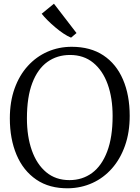

<svg xmlns="http://www.w3.org/2000/svg" viewBox="-20 -1003 752 1034"><path d="M349 11Q246 12.5 175.5 -35.8Q105 -84 69 -169.5Q33 -255 33 -365.5Q33 -455 58.5 -526.2Q84 -597.5 129.8 -647.8Q175.5 -698 236 -724.5Q296.5 -751 366 -751Q467 -751 536.5 -705Q606 -659 642.2 -575Q678.5 -491 678.5 -378.5Q678.5 -290 653.2 -218.5Q628 -147 583 -96Q538 -45 478.2 -17.8Q418.5 9.5 349 11ZM354 -33Q423.5 -33 475.8 -71.5Q528 -110 557.2 -187Q586.5 -264 586.5 -378.5Q586.5 -475 560 -549Q533.5 -623 482.2 -665Q431 -707 357 -707Q287.5 -707 235.2 -669.5Q183 -632 154 -556.2Q125 -480.5 125 -365.5Q125 -268 151.5 -193Q178 -118 229 -75.5Q280 -33 354 -33ZM362 -800.5Q344.5 -807.5 322.2 -822.2Q300 -837 277.8 -855.8Q255.5 -874.5 236.2 -893.8Q217 -913 204.5 -929L270.5 -983L392 -825L363 -800.5Z"/></svg>

Font: Merriweather 36pt Light
Style: Regular
Weight: 300
Designer: Eben Sorkin
Foundry: Eben Sorkin
Version: Version 2.100